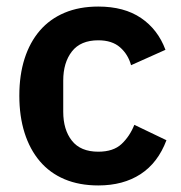

<svg xmlns="http://www.w3.org/2000/svg" viewBox="-20 -554 553 586"><path d="M280 12Q222 12 177 -7Q132 -26 101.5 -62Q71 -98 55 -148.5Q39 -199 39 -262Q39 -325 55 -375Q71 -425 101.5 -460.5Q132 -496 177 -515Q222 -534 280 -534Q359 -534 410.5 -499Q462 -464 485 -402L380 -355Q371 -388 346.5 -409.5Q322 -431 280 -431Q226 -431 199.5 -397Q173 -363 173 -308V-213Q173 -158 199.5 -124.5Q226 -91 280 -91Q326 -91 351 -114.5Q376 -138 390 -173L488 -126Q462 -57 409 -22.5Q356 12 280 12Z"/></svg>

Font: IBM Plex Sans Thai SemiBold
Style: Regular
Weight: 600
Designer: Mike Abbink, Paul van der Laan, Pieter van Rosmalen, Ben Mitchell, Mark Frömberg
Foundry: Bold Monday
Version: Version 1.1